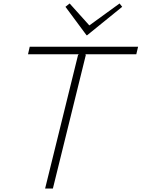

<svg xmlns="http://www.w3.org/2000/svg" viewBox="-20 -1077 809 1097"><path d="M769 -810.1 758.8 -767.1H467.8L470.2 -762.2L282.2 0H237.8L425.8 -762.2L430.2 -767.1H140.1L149.9 -810.1ZM663.1 -1057.1 678.2 -1038.1 477.1 -875 474.1 -876 354 -1038.1 377.9 -1057.1 490.2 -932.1 492.2 -933.1Z"/></svg>

Font: Sinkin Sans 200 X Light Italic
Style: Regular
Weight: 200
Italic angle: -112°
Designer: Keith Bates
Foundry: K-Type
Version: Sinkin Sans (version 1.0)  by Keith Bates   •   © 2014   www